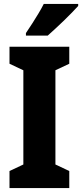

<svg xmlns="http://www.w3.org/2000/svg" viewBox="-20 -950 415 970"><path d="M330 0H28V-86L98 -119V-595L28 -628V-714H330V-628L260 -595V-119L330 -86ZM375 -920Q363 -907 344.5 -887.5Q326 -868 304 -847Q282 -826 260.5 -806Q239 -786 221 -770H111V-783Q128 -808 144 -833Q160 -858 175 -883Q190 -908 201 -930H375Z"/></svg>

Font: Noto Sans Display Condensed ExtraBold
Style: Regular
Weight: 800
Width: 3
Designer: Monotype Design Team
Foundry: Monotype Imaging Inc.
Version: Version 2.003